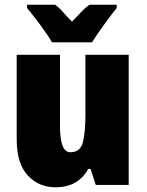

<svg xmlns="http://www.w3.org/2000/svg" viewBox="-20 -786 624 816"><path d="M527 -553H343V-296Q343 -222 332 -180.5Q321 -139 279 -139Q235 -139 235 -250V-553H51V-193Q51 -92 97.5 -41Q144 10 216 10Q312 10 355 -68H365L387 0H527ZM476 -766H360Q341 -752 324.5 -734.5Q308 -717 286 -694Q264 -716 248.5 -734Q233 -752 214 -766H95V-752Q117 -726 150.5 -681Q184 -636 201 -606H371Q391 -638 422.5 -681.5Q454 -725 476 -752Z"/></svg>

Font: Noto Sans Display SemiCondensed Black
Style: Regular
Weight: 900
Width: 4
Designer: Monotype Design Team
Foundry: Monotype Imaging Inc.
Version: Version 1.900